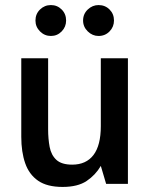

<svg xmlns="http://www.w3.org/2000/svg" viewBox="-20 -726 591 758"><path d="M227 12Q166 12 130.5 -12.5Q95 -37 79.5 -81.5Q64 -126 64 -186V-496H170V-215Q170 -178 176 -146Q182 -114 202.5 -95Q223 -76 265 -76Q320 -76 349 -114Q378 -152 378 -228V-496H485V0H399L378 -71Q357 -35 322 -11.5Q287 12 227 12ZM369 -584Q345 -584 326.5 -602Q308 -620 308 -645Q308 -671 326.5 -688.5Q345 -706 369 -706Q395 -706 412.5 -688.5Q430 -671 430 -645Q430 -620 412.5 -602Q395 -584 369 -584ZM181 -584Q156 -584 138 -602Q120 -620 120 -645Q120 -671 138 -688.5Q156 -706 181 -706Q206 -706 223.5 -688.5Q241 -671 241 -645Q241 -620 223.5 -602Q206 -584 181 -584Z"/></svg>

Font: Atkinson Hyperlegible Next Medium
Style: Regular
Weight: 500
Designer: Elliott Scott, Megan Eiswerth, Linus Boman, Theodore Petrosky, Letters from Sweden
Foundry: Applied Design Works, Letters from Sweden
Version: Version 2.001